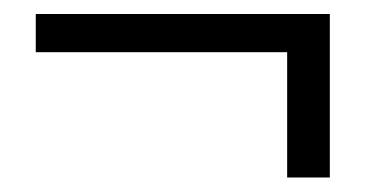

<svg xmlns="http://www.w3.org/2000/svg" viewBox="-20 -360 514 270"><path d="M383.8 -110.4V-286.6H30.3V-340.3H443.8V-110.4Z"/></svg>

Font: Elstob 18pt
Style: Bold
Weight: 700
Designer: Peter S. Baker
Version: Version 1.015